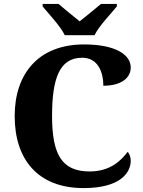

<svg xmlns="http://www.w3.org/2000/svg" viewBox="-20 -951 730 981"><path d="M311 -771H463C484 -816 546 -880 577 -918V-931H496C472 -910 417 -866 387 -842C357 -866 303 -910 279 -931H198V-918C229 -880 290 -816 311 -771ZM407 10C598 10 648 -71 648 -130C648 -146 642 -166 632 -175C598 -130 543 -75 438 -75C297 -75 246 -160 246 -358C246 -548 283 -656 400 -656C482 -656 508 -580 508 -513C601 -513 648 -554 648 -606C648 -672 569 -724 410 -724C176 -724 55 -574 55 -358C55 -137 173 10 407 10Z"/></svg>

Font: Noto Serif Myanmar ExtraBold
Style: Regular
Weight: 800
Designer: Ben Mitchell and the Monotype Design Team
Foundry: Monotype Imaging Inc.
Version: Version 2.106